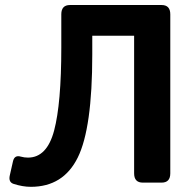

<svg xmlns="http://www.w3.org/2000/svg" viewBox="-20 -720 769 757"><path d="M33.2 4.9Q12.7 -2 18.6 -28.3L31.2 -84Q37.1 -109.9 62 -102.5Q75.7 -98.6 90.3 -98.6Q165 -98.6 193.4 -205.3Q221.7 -312 221.7 -532.2V-663.6Q221.7 -700.2 255.9 -700.2H617.2Q651.4 -700.2 651.4 -663.6V-36.6Q651.4 0 617.2 0H543Q508.8 0 508.8 -36.6V-579.1H343.8V-504.9Q343.8 -214.4 286.6 -98.9Q229.5 16.6 101.6 16.6Q69.3 16.6 33.2 4.9Z"/></svg>

Font: Istok
Style: Bold
Weight: 700
Designer: Andrey V. Panov
Foundry: Andrey V. Panov
Version: Version 1.0.1